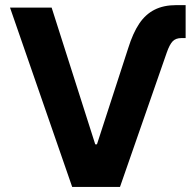

<svg xmlns="http://www.w3.org/2000/svg" viewBox="-20 -737 772 757"><path d="M674.8 -716.8H711.9V-586.9H695.3Q672.9 -586.9 660.6 -574Q648.4 -561 637.7 -530.3L453.1 0H264.6L19.5 -707H183.6L355.5 -168H362.3L485.4 -546.9Q503.9 -606.4 528.8 -643.6Q553.7 -680.7 589.4 -698.7Q625 -716.8 674.8 -716.8Z"/></svg>

Font: Pretendard Std
Style: Bold
Weight: 700
Designer: Base glyphs from Inter by Rasmus Andersson; Hangeul glyphs from Noto Sans CJK(Source Han Sans) by Jang Soo-young and Kan
Foundry: Kil Hyung-jin
Version: Version 1.309